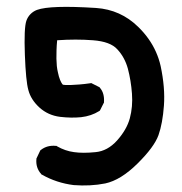

<svg xmlns="http://www.w3.org/2000/svg" viewBox="-20 -402 540 569"><path d="M198.2 146.5Q147.5 140.1 104.5 115.7L103 115.2L102.1 113.8Q85.4 95.2 87.9 69.3V67.9L88.9 65.9L98.6 45.4L99.6 43.5L101.6 42Q120.1 27.8 145.5 30.3H147.5L149.4 31.7Q173.3 45.4 199.2 48.8Q225.6 52.7 263.7 48.8Q298.8 45.4 326.7 14.6Q355.5 -17.6 364.7 -51.3Q374 -85.9 371.1 -124.5Q368.2 -163.6 358.9 -198.7Q349.6 -232.4 327.6 -255.9Q307.1 -278.8 255.4 -282.7Q205.1 -286.6 149.4 -282.7Q147.9 -267.1 147.5 -253.4Q147 -239.7 147.2 -228Q147.5 -216.3 148.4 -206.5Q149.4 -196.8 151.4 -188.5Q152.8 -181.6 154.5 -175.5Q156.2 -169.4 158 -165.3Q159.7 -161.1 161.4 -158Q163.1 -154.8 164.3 -153.3Q165.5 -151.9 166.5 -150.9Q168 -150.4 174.1 -150.1Q180.2 -149.9 189.9 -150.1Q199.7 -150.4 215.1 -151.6Q230.5 -152.8 247.6 -155.3L250.5 -155.8L253.4 -154.3L272.9 -144.5L274.9 -143.6L275.9 -142.1Q283.2 -133.8 286.1 -123Q289.1 -112.3 288.1 -99.6V-97.7L287.1 -96.2L277.3 -76.7L275.9 -74.2L273.9 -72.8Q250.5 -58.1 220.2 -54.7Q191.4 -51.8 158.2 -55.7Q122.6 -60.1 96.7 -83.5Q71.3 -106.9 64 -135.3Q56.6 -161.6 53.7 -239.7Q50.8 -318.8 58.1 -340.3Q62 -351.6 70.1 -359.9Q78.1 -368.2 89.4 -372.6Q109.4 -379.9 152.8 -381.3Q195.3 -382.8 264.6 -378.4Q337.4 -373.5 389.6 -322.3Q406.7 -305.7 419.9 -287.1Q433.1 -268.6 442.1 -248.3Q451.2 -228 456.1 -206.1Q469.7 -142.1 465.8 -88.9Q461.9 -36.1 449.7 -1.5Q437 33.7 387.7 82.5Q337.9 131.8 292 141.6Q270 146 246.3 147.2Q222.7 148.4 198.2 146.5Z"/></svg>

Font: NaikaiFont
Style: Bold
Weight: 700
Version: Version 1.89